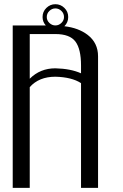

<svg xmlns="http://www.w3.org/2000/svg" viewBox="-20 -916 602 936"><path d="M125 -750V-532.2Q175.8 -583 250 -583Q325.2 -581.1 375 -558.6V-596.7Q375 -676.8 347.7 -713.4Q320.3 -750 250 -750ZM42 -792H203.1Q187.5 -809.6 187.5 -833Q187.5 -859.4 206.1 -877.4Q224.6 -895.5 250 -895.5Q275.4 -895.5 293.9 -877.4Q312.5 -859.4 312.5 -833Q312.5 -806.6 293.9 -788.1Q362.3 -780.3 407.2 -746.1Q458 -707 458 -641.6V0H375V-510.7Q330.1 -540 250 -542Q169.9 -542 125 -491.2V0H42ZM292 -833Q292 -850.6 279.3 -862.8Q266.6 -875 250 -875Q233.4 -875 220.7 -862.8Q208 -850.6 208 -833Q208 -816.4 220.7 -804.2Q233.4 -792 250 -792Q266.6 -792 279.3 -804.2Q292 -816.4 292 -833Z"/></svg>

Font: wanta
Style: Medium
Weight: 500
Version: Version 0.91